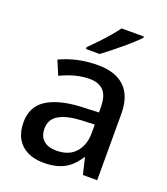

<svg xmlns="http://www.w3.org/2000/svg" viewBox="-141 -865 849 974"><g transform="rotate(20 283.5 -378.0)"><path d="M300 -550Q394 -550 444 -502Q494 -454 494 -357V0H417L396 -88H393Q375 -59 350.5 -36.5Q326 -14 291 -2Q256 10 206 10Q156 10 119 -8.5Q82 -27 62 -62.5Q42 -98 42 -149Q42 -233 106 -274.5Q170 -316 288 -322L385 -326V-352Q385 -415 359 -442.5Q333 -470 283 -470Q246 -470 207.5 -460Q169 -450 127 -430L95 -506Q139 -527 190 -538.5Q241 -550 300 -550ZM313 -258Q236 -254 194.5 -229.5Q153 -205 153 -155Q153 -114 177.5 -92Q202 -70 247 -70Q314 -70 349.5 -109.5Q385 -149 386 -212V-261ZM467 -758Q451 -742 429 -722Q407 -702 381.5 -681Q356 -660 331.5 -640.5Q307 -621 287 -606H213V-616Q233 -636 258.5 -662.5Q284 -689 308 -717Q332 -745 347 -766H467Z"/></g></svg>

Font: Noto Sans Hebrew Thin Medium
Style: Regular
Weight: 500
Version: Version 3.001